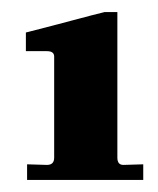

<svg xmlns="http://www.w3.org/2000/svg" viewBox="-20 -702 262 319"><path d="M25 -403V-429L58 -428Q70 -428 70 -440V-608Q70 -617 58 -617H23V-648Q55 -656 98 -667.5Q141 -679 154 -682H175V-440Q175 -428 185 -428L218 -429V-403Z"/></svg>

Font: UnnaBold
Style: Bold
Weight: 700
Designer: Jorge de Buen Unna
Foundry: Omnibus-Type
Version: Version 2.008;hotconv 1.0.109;makeotfexe 2.5.65596